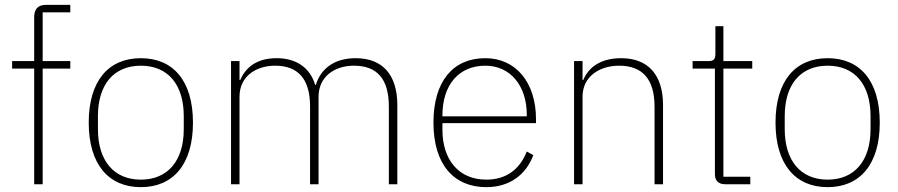

<svg xmlns="http://www.w3.org/2000/svg" viewBox="-20 -760 3706 792"><path d="M121 0H156V-477H270V-508H156V-709H270V-740H170C136 -740 121 -722 121 -689V-508H30V-477H121Z M561 12C694 12 776 -82 776 -254C776 -427 694 -520 561 -520C428 -520 346 -427 346 -254C346 -82 428 12 561 12ZM561 -19C449 -19 384 -98 384 -227V-281C384 -411 449 -489 561 -489C673 -489 738 -411 738 -281V-227C738 -98 673 -19 561 -19Z M968 0V-361C968 -447 1038 -489 1115 -489C1208 -489 1259 -436 1259 -321V0H1294V-360C1294 -446 1362 -489 1440 -489C1535 -489 1584 -435 1584 -321V0H1619V-326C1619 -452 1558 -520 1447 -520C1355 -520 1302 -473 1283 -410H1280C1258 -483 1200 -520 1121 -520C1034 -520 991 -477 971 -430H968V-508H933V0Z M1986 12C2083 12 2150 -40 2180 -120L2153 -135C2123 -59 2066 -19 1986 -19C1872 -19 1805 -101 1805 -225V-252H2191V-268C2191 -421 2107 -520 1982 -520C1849 -520 1768 -425 1768 -254C1768 -82 1852 12 1986 12ZM1982 -489C2084 -489 2153 -408 2153 -286V-280H1805V-284C1805 -408 1871 -489 1982 -489Z M2383 0V-361C2383 -447 2456 -489 2534 -489C2628 -489 2680 -436 2680 -320V0H2715V-326C2715 -452 2653 -520 2542 -520C2454 -520 2406 -479 2386 -430H2383V-508H2348V0Z M3075 0V-31H2964V-477H3083V-508H2964V-652H2931V-539C2931 -517 2925 -508 2903 -508H2837V-477H2929V-42C2929 -15 2943 0 2972 0Z M3394 12C3527 12 3609 -82 3609 -254C3609 -427 3527 -520 3394 -520C3261 -520 3179 -427 3179 -254C3179 -82 3261 12 3394 12ZM3394 -19C3282 -19 3217 -98 3217 -227V-281C3217 -411 3282 -489 3394 -489C3506 -489 3571 -411 3571 -281V-227C3571 -98 3506 -19 3394 -19Z"/></svg>

Font: IBM Plex Thai Looped ExtraLight
Style: Regular
Weight: 200
Designer: Mike Abbink, Paul van der Laan, Pieter van Rosmalen, Ben Mitchell, Mark Frömberg
Foundry: Bold Monday
Version: Version 1.0